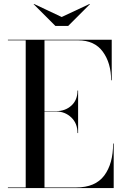

<svg xmlns="http://www.w3.org/2000/svg" viewBox="-20 -951 625 971"><path d="M292 -865 433 -931 435 -930 325 -820H260L150 -930L152 -931ZM372 -278Q372 -327 340.5 -357Q309 -387 265 -387H205V-3H365Q462 -3 507 -63Q552 -123 552 -225H555V0H20V-3H110V-747H20V-750H545V-545H542Q542 -632 500 -689.5Q458 -747 375 -747H205V-389H265Q310 -389 341 -417Q372 -445 372 -493H375V-278Z"/></svg>

Font: Bodoni* 72
Style: Regular
Weight: 400
Version: Version 1.003